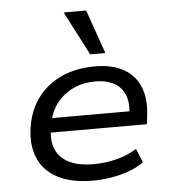

<svg xmlns="http://www.w3.org/2000/svg" viewBox="-54 -809 778 868"><g transform="rotate(-5 335.0 -375.5)"><path d="M334 9Q235 9 171.5 -25Q108 -59 83.5 -122.5Q59 -186 76 -273Q91 -345 133 -397Q175 -449 239.5 -477Q304 -505 386 -505Q465 -505 517 -475.5Q569 -446 591 -389.5Q613 -333 601 -251L598 -224H139L149 -289H548L522 -266Q531 -323 516.5 -361Q502 -399 467.5 -418Q433 -437 381 -437Q327 -437 282 -416Q237 -395 206.5 -355.5Q176 -316 167 -261L165 -249Q154 -189 171.5 -148Q189 -107 232.5 -86Q276 -65 343 -65Q392 -65 443 -77Q494 -89 539 -117L565 -54Q520 -22 457.5 -6.5Q395 9 334 9ZM370 -561 267 -760H369L439 -561Z"/></g></svg>

Font: Nunito Sans 7pt SemiExpanded
Style: Italic
Weight: 400
Width: 6
Italic angle: -9°
Designer: Vernon Adams
Foundry: Vernon Adams
Version: Version 3.101;gftools[0.9.27]